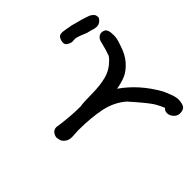

<svg xmlns="http://www.w3.org/2000/svg" viewBox="-149 -912 1191 1191"><g transform="rotate(45 446.0 -317.0)"><path d="M20 -434Q17 -450 23 -479.5Q29 -509 29 -515Q49 -596 67 -643Q77 -660 86 -666.5Q95 -673 114 -673L120 -670Q144 -653 146 -632Q148 -611 139 -589Q131 -560 130 -553Q127 -546 121.5 -532.5Q116 -519 113.5 -513Q111 -507 107 -493Q103 -479 104 -472Q105 -465 105 -448Q97 -418 83.5 -409.5Q70 -401 43 -411Q24 -418 20 -434ZM458 39Q443 39 426 27.5Q409 16 409 -8L414 -41Q425 -127 425 -204Q420 -232 419.5 -307Q419 -382 404.5 -436Q390 -490 348 -531Q326 -553 313 -553Q299 -560 227 -578Q212 -582 202 -593.5Q192 -605 192 -620Q192 -630 196 -638Q203 -662 258 -662Q272 -662 285.5 -659.5Q299 -657 316.5 -651Q334 -645 337 -644Q394 -626 431.5 -592.5Q469 -559 484.5 -523Q500 -487 507 -441Q587 -556 721 -631Q729 -634 761 -648Q793 -662 821 -664Q853 -664 872.5 -653.5Q892 -643 892 -609Q892 -587 873.5 -570Q855 -553 834 -553Q811 -553 802 -568Q789 -563 775 -556Q761 -549 750 -543Q739 -537 724 -526Q709 -515 701.5 -509Q694 -503 677 -489Q660 -475 655 -470.5Q650 -466 631.5 -450Q613 -434 610 -431V-432Q555 -371 537 -286Q519 -201 519 -87L522 -32Q522 15 481 35Q475 34 468.5 36.5Q462 39 458 39Z"/></g></svg>

Font: Excalifont
Style: Regular
Weight: 400
Designer: Your Own Font Foundry (Virgil); Ján Filípek / DizajnDesign (Excalifont, modifications)
Foundry: Your Own Font Foundry (Virgil); Ján Filípek / DizajnDesign (Excalifont, modifications)
Version: Version 1.000;Glyphs 3.2 (3227)